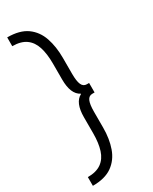

<svg xmlns="http://www.w3.org/2000/svg" viewBox="-218 -776 763 955"><g transform="rotate(-30 163.0 -298.0)"><path d="M10 129Q80.5 129 121.8 99.5Q163 70 181 19Q199 -32 199 -96V-187Q199 -230 207.8 -249.5Q216.5 -269 236.5 -269H249.5V-323.5H236.5Q216.5 -323.5 207.8 -343.2Q199 -363 199 -405.5V-497.5Q199 -561.5 181.5 -612.8Q164 -664 122.8 -693.8Q81.5 -723.5 10 -723.5V-673Q59 -673 88 -652.2Q117 -631.5 129.5 -592.2Q142 -553 142 -497V-405.5Q142 -321 187 -298V-296Q142 -272.5 142 -188.5V-97Q142 -41 129.5 -1.8Q117 37.5 88 58.2Q59 79 10 79Z"/></g></svg>

Font: Betina Sans Light
Style: Regular
Weight: 300
Designer: Jonathan Pinhorn (font) & Cristiano Sobral (main changes)
Version: Version 2.001;October 6, 2020;FontCreator 13.0.0.2681 64-bit